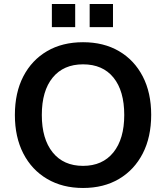

<svg xmlns="http://www.w3.org/2000/svg" viewBox="-20 -925 825 955"><path d="M393 10Q291 10 214.5 -35Q138 -80 96 -161.5Q54 -243 54 -353Q54 -464 96 -545Q138 -626 214 -670.5Q290 -715 393 -715Q496 -715 572 -670.5Q648 -626 690 -545Q732 -464 732 -354Q732 -243 690 -161.5Q648 -80 572 -35Q496 10 393 10ZM393 -100Q490 -100 544 -167Q598 -234 598 -353Q598 -473 544.5 -539Q491 -605 393 -605Q296 -605 242 -539Q188 -473 188 -353Q188 -234 242 -167Q296 -100 393 -100ZM426 -790V-905H542V-790ZM238 -790V-905H354V-790Z"/></svg>

Font: Nunito Sans
Style: Bold
Weight: 700
Designer: Vernon Adams
Foundry: Vernon Adams
Version: Version 3.101; ttfautohint (v1.8.4.7-5d5b);gftools[0.9.27]